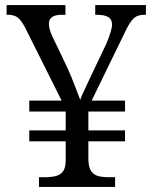

<svg xmlns="http://www.w3.org/2000/svg" viewBox="-20 -734 599 754"><path d="M133 0V-38H156Q180 -38 198.5 -42.5Q217 -47 227.5 -61Q238 -75 238 -105V-179H95V-222H238V-296H95V-339H222L80 -623Q65 -652 51 -664Q37 -676 11 -676H6V-714H237V-676H223Q172 -676 172 -641Q172 -630 176 -616Q180 -602 188 -586L245 -467Q259 -436 272.5 -400.5Q286 -365 295 -342Q299 -355 312 -381.5Q325 -408 336 -433L397 -561Q408 -587 414 -606.5Q420 -626 420 -638Q420 -657 406 -666.5Q392 -676 358 -676H354V-714H553V-676H546Q519 -676 503 -660Q487 -644 466 -598L340 -339H471V-296H327V-222H471V-179H327V-111Q327 -79 337.5 -63Q348 -47 366 -42.5Q384 -38 409 -38H432V0Z"/></svg>

Font: Noto Serif Hentaigana EL
Style: Regular
Weight: 400
Designer: Kazuhiro Yamada
Foundry: nipponia
Version: Version 1.000